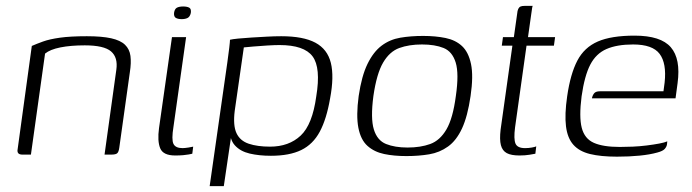

<svg xmlns="http://www.w3.org/2000/svg" viewBox="-20 -525 2351 652"><path d="M56 0Q36 0 40 -19L88 -369Q104 -376 126 -384Q148 -392 183.5 -397Q219 -402 275 -402Q326 -402 357.5 -395Q389 -388 404.5 -373Q420 -358 423 -335Q426 -312 421 -280L385 -23Q384 -15 381.5 -9.5Q379 -4 373.5 -2Q368 0 359 0H335L375 -288Q381 -330 357 -350.5Q333 -371 268 -371Q220 -371 185 -364Q150 -357 133 -343L85 0Z M575 3Q534 3 524 -21.5Q514 -46 520 -90L564 -399H612L569 -94Q562 -51 569 -36.5Q576 -22 600 -22Q607 -22 620 -24Q633 -26 636 -27L633 -3Q629 -2 621 -0.5Q613 1 601.5 2Q590 3 575 3ZM597 -460Q585 -460 577.5 -464Q570 -468 571 -481Q573 -495 581 -499Q589 -503 602 -503Q615 -503 622.5 -499Q630 -495 628 -481Q625 -468 617 -464Q609 -460 597 -460Z M692 107 752 -313Q756 -341 758.5 -362.5Q761 -384 761 -390Q769 -392 788.5 -394Q808 -396 833.5 -397.5Q859 -399 885.5 -400.5Q912 -402 935 -402Q1010 -402 1051 -380Q1092 -358 1103.5 -311.5Q1115 -265 1101 -191Q1089 -121 1066 -78Q1043 -35 1003 -15.5Q963 4 900 4Q860 4 828 -3.5Q796 -11 777.5 -31.5Q759 -52 760 -92L771 -103L740 107ZM897 -27Q961 -27 1001 -64.5Q1041 -102 1054 -198Q1070 -295 1041.5 -333.5Q1013 -372 929 -372Q913 -372 888 -370.5Q863 -369 840 -367Q817 -365 808 -364L777 -148Q771 -99 783 -73Q795 -47 824.5 -37Q854 -27 897 -27Z M1360 5Q1318 5 1284.5 -2Q1251 -9 1228 -29.5Q1205 -50 1197 -91Q1189 -132 1198 -199Q1208 -267 1228 -308Q1248 -349 1276 -370Q1304 -391 1339.5 -397Q1375 -403 1417 -403Q1459 -403 1493 -396Q1527 -389 1549 -368.5Q1571 -348 1579.5 -307.5Q1588 -267 1578 -199Q1568 -130 1549 -89Q1530 -48 1501.5 -27.5Q1473 -7 1437.5 -1Q1402 5 1360 5ZM1364 -24Q1408 -24 1441 -36Q1474 -48 1496 -85.5Q1518 -123 1528 -199Q1539 -275 1527.5 -312.5Q1516 -350 1486.5 -362Q1457 -374 1413 -374Q1369 -374 1336 -362Q1303 -350 1281 -312.5Q1259 -275 1248 -199Q1238 -123 1249.5 -85.5Q1261 -48 1291 -36Q1321 -24 1364 -24Z M1744 3Q1716 3 1701 -5Q1686 -13 1681 -32Q1676 -51 1680 -85L1720 -370H1684L1688 -399H1725L1736 -477Q1737 -489 1740 -495Q1743 -501 1748 -503Q1753 -505 1761 -505H1789Q1788 -504 1787 -497.5Q1786 -491 1784 -477L1773 -399H1865L1861 -370H1768L1729 -92Q1724 -53 1730.5 -37.5Q1737 -22 1763 -22Q1775 -22 1786 -24Q1797 -26 1801 -28L1798 -3Q1793 -2 1778 0.5Q1763 3 1744 3Z M2075 7Q2020 7 1983.5 -2Q1947 -11 1927 -33.5Q1907 -56 1902 -96Q1897 -136 1906 -198Q1917 -274 1940.5 -319Q1964 -364 2010 -384Q2056 -404 2135 -404Q2224 -404 2258 -364.5Q2292 -325 2281 -243L2274 -191H1990Q1992 -201 1997.5 -208Q2003 -215 2017 -215H2233L2237 -245Q2244 -310 2220 -342Q2196 -374 2130 -374Q2075 -374 2039.5 -358.5Q2004 -343 1984.5 -305.5Q1965 -268 1955 -198Q1946 -128 1955.5 -91Q1965 -54 1996.5 -40Q2028 -26 2085 -26Q2105 -26 2128.5 -27Q2152 -28 2176 -31Q2200 -34 2218.5 -37.5Q2237 -41 2246 -45L2245 -35Q2244 -27 2237.5 -19.5Q2231 -12 2212 -7Q2187 0 2152 3.5Q2117 7 2075 7Z"/></svg>

Font: Genos Light
Style: Italic
Weight: 300
Italic angle: -8°
Designer: Robert E. Leuschke
Foundry: Robert E. Leuschke
Version: Version 1.010